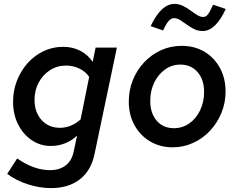

<svg xmlns="http://www.w3.org/2000/svg" viewBox="-20 -745 1222 984"><path d="M241 219Q183 219 122.5 199.5Q62 180 17 146L68 67Q154 127 236 127Q286 127 317.5 102Q349 77 358 30L375 -50Q349 -25 314.5 -11Q280 3 241 3Q186 3 142 -27Q98 -57 72.5 -108Q47 -159 47 -224Q47 -281 67 -332Q87 -383 122 -422Q157 -461 203.5 -483Q250 -505 303 -505Q352 -505 391 -485Q430 -465 455 -428L470 -501H579L465 42Q448 128 390 173.5Q332 219 241 219ZM287 -90Q316 -90 343 -101Q370 -112 393 -133L437 -351Q419 -378 387 -393.5Q355 -409 319 -409Q273 -409 236.5 -385.5Q200 -362 178.5 -322.5Q157 -283 157 -233Q157 -170 193 -130Q229 -90 287 -90Z M865 10Q800 10 749 -20.5Q698 -51 669 -104Q640 -157 640 -224Q640 -283 661 -335Q682 -387 719 -426Q756 -465 805 -487.5Q854 -510 911 -510Q977 -510 1027.5 -480Q1078 -450 1107 -397Q1136 -344 1136 -276Q1136 -217 1114.5 -165.5Q1093 -114 1056 -74.5Q1019 -35 969.5 -12.5Q920 10 865 10ZM871 -88Q915 -88 950 -112.5Q985 -137 1005.5 -179.5Q1026 -222 1026 -274Q1026 -337 992.5 -375.5Q959 -414 904 -414Q861 -414 826 -389Q791 -364 770.5 -322Q750 -280 750 -228Q750 -165 783 -126.5Q816 -88 871 -88ZM816 -589 752 -611Q779 -668 809.5 -696.5Q840 -725 874 -725Q897 -725 917.5 -715Q938 -705 956 -691.5Q974 -678 990.5 -668Q1007 -658 1021 -658Q1035 -658 1045 -670.5Q1055 -683 1072 -721L1137 -699Q1111 -643 1081.5 -614.5Q1052 -586 1019 -586Q995 -586 975 -596Q955 -606 937 -619Q919 -632 903.5 -642Q888 -652 872 -652Q857 -652 844.5 -638Q832 -624 816 -589Z"/></svg>

Font: Red Hat Text SemiBold
Style: Italic
Weight: 600
Italic angle: -12°
Designer: Pentagram, MCKL
Foundry: Pentagram, MCKL
Version: Version 1.023